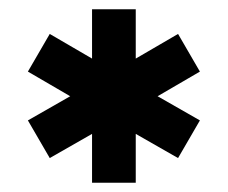

<svg xmlns="http://www.w3.org/2000/svg" viewBox="-20 -721 490 413"><path d="M178 -328V-433L87 -381L40 -462L131 -514L40 -567L87 -648L178 -595V-701H272V-595L363 -648L410 -567L319 -514L410 -462L363 -381L272 -433V-328Z"/></svg>

Font: MuseoModerno
Style: Bold
Weight: 700
Designer: Pablo Cosgaya, Héctor Gatti, Marcela Romero, and the Authors of The MuseoModerno Project.
Foundry: Omnibus-Type Team
Version: Version 1.001